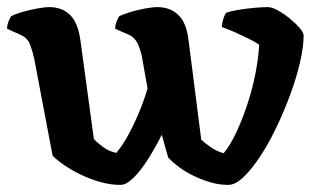

<svg xmlns="http://www.w3.org/2000/svg" viewBox="-27 -520 900 540"><path d="M312 0Q284 0 255.5 -8Q227 -16 201 -28.5Q175 -41 154.5 -55Q134 -69 121 -82L69 -356Q65 -374 58 -393.5Q51 -413 31 -422L-7 -439Q-7 -450 -3 -459.5Q1 -469 4 -474Q14 -480 34.5 -486Q55 -492 77 -496Q99 -500 112 -500Q147 -500 169.5 -478.5Q192 -457 199 -408L237 -129Q246 -119 263 -106.5Q280 -94 300 -90Q317 -110 333 -139Q349 -168 363.5 -202.5Q378 -237 388 -271L373 -356Q370 -374 362 -393.5Q354 -413 336 -422L297 -439Q297 -450 301 -459.5Q305 -469 308 -474Q319 -480 339 -486Q359 -492 380.5 -496Q402 -500 416 -500Q451 -500 474 -478.5Q497 -457 503 -409L539 -127Q549 -118 565 -106.5Q581 -95 602 -89Q621 -112 638 -148.5Q655 -185 669 -227.5Q683 -270 691.5 -313.5Q700 -357 702 -394Q693 -401 678.5 -408Q664 -415 648.5 -422.5Q633 -430 619 -435.5Q605 -441 597 -444Q598 -458 601.5 -468.5Q605 -479 609 -484Q623 -489 644.5 -492.5Q666 -496 688.5 -498Q711 -500 726 -500Q738 -500 755 -490.5Q772 -481 788.5 -467.5Q805 -454 816 -441Q827 -428 827 -421Q827 -389 817 -345.5Q807 -302 789.5 -254.5Q772 -207 750.5 -162Q729 -117 705 -80.5Q681 -44 658 -22Q635 0 615 0Q589 0 564 -7.5Q539 -15 516.5 -26Q494 -37 476 -50.5Q458 -64 446 -77L428 -141Q409 -103 388.5 -71Q368 -39 348 -19.5Q328 0 312 0Z"/></svg>

Font: Texturina Medium 12pt
Style: Bold
Weight: 700
Version: Version 1.002